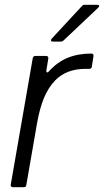

<svg xmlns="http://www.w3.org/2000/svg" viewBox="-20 -783 435 803"><path d="M34 0Q29 0 26.5 -3Q24 -6 25 -11L117 -540Q119 -549 128 -549H173Q178 -549 180.5 -546Q183 -543 182 -538L174 -489V-486Q174 -480 178 -480Q180 -480 185 -485Q219 -523 262.5 -541Q306 -559 362 -559Q367 -559 369.5 -556Q372 -553 371 -548L364 -504Q363 -495 353 -495H337Q258 -495 211 -447Q182 -417 164 -373.5Q146 -330 135 -268L90 -9Q89 0 79 0ZM201 -609Q195 -609 193.5 -612.5Q192 -616 196 -621L323 -758Q327 -763 335 -763H386Q393 -763 394.5 -759.5Q396 -756 391 -751L246 -614Q241 -609 234 -609Z"/></svg>

Font: Open Sauce Two Light Italic
Style: Regular
Weight: 300
Italic angle: -10°
Designer: Alfredo Marco Pradil
Foundry: Creative Sauce Fz LLC
Version: Version 1.477